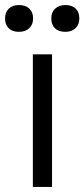

<svg xmlns="http://www.w3.org/2000/svg" viewBox="-60 -740 334 760"><path d="M70 0V-525H146V0ZM-40 -667Q-40 -691 -25.5 -705.5Q-11 -720 15 -720Q41 -720 56 -706Q71 -692 71 -667Q71 -643 56 -628.5Q41 -614 15 -614Q-11 -614 -25.5 -628Q-40 -642 -40 -667ZM143 -667Q143 -691 158 -705.5Q173 -720 199 -720Q225 -720 239.5 -706Q254 -692 254 -667Q254 -643 239 -628.5Q224 -614 199 -614Q172 -614 157.5 -628Q143 -642 143 -667Z"/></svg>

Font: Easer Grotesk Light
Style: Regular
Weight: 300
Designer: Boardeaser, Bonnie Shaver-Troup, Thomas Jockin
Foundry: Lexend
Version: Version 1.008;Glyphs 3.1.2 (3151)